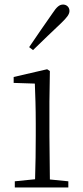

<svg xmlns="http://www.w3.org/2000/svg" viewBox="-20 -823 365 843"><path d="M108 -616 125 -603C169 -645 211 -687 249 -722C275 -747 285 -761 285 -775C285 -793 271 -803 257 -803C241 -803 229 -793 210 -764C178 -718 143 -668 108 -616ZM133 0H280V-27L199 -35L197 -226V-377L199 -511L187 -519L40 -485V-459L133 -456C135 -405 137 -349 137 -281V-226C137 -172 136 -91 134 -36L45 -27V0Z"/></svg>

Font: Noto Serif CJK SC ExtraLight
Style: Regular
Weight: 200
Designer: Ryoko NISHIZUKA 西塚涼子 (kana & ideographs); Frank Grießhammer (Latin, Greek & Cyrillic); Wenlong ZHANG 张文龙 (bopomofo); San
Foundry: Adobe
Version: Version 2.001;hotconv 1.1.0;makeotfexe 2.6.0